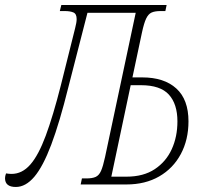

<svg xmlns="http://www.w3.org/2000/svg" viewBox="-68 -734 808 764"><path d="M-5 10Q-48 10 -48 -25Q-48 -33 -44 -44Q-38 -43 -32.5 -42.5Q-27 -42 -22 -42Q20 -42 52.5 -79Q85 -116 114 -194Q143 -272 174 -394L231 -622Q237 -645 237 -658Q237 -679 224 -684.5Q211 -690 190 -690H170L176 -714H595L590 -690H571Q548 -690 535 -684Q522 -678 513.5 -660Q505 -642 497 -605L459 -426H498Q585 -426 633.5 -382Q682 -338 682 -251Q682 -178 651.5 -121Q621 -64 565.5 -32Q510 0 435 0H253L258 -24H276Q299 -24 312.5 -30Q326 -36 334 -54Q342 -72 350 -109L472 -683H280L204 -387Q169 -246 136 -158.5Q103 -71 68.5 -30.5Q34 10 -5 10ZM493 -395H452L375 -31H435Q503 -31 548 -61Q593 -91 615.5 -140.5Q638 -190 638 -251Q638 -320 604 -357.5Q570 -395 493 -395Z"/></svg>

Font: Noto Serif ExtraCondensed ExtraLight
Style: Italic
Weight: 200
Width: 2
Italic angle: -12°
Designer: Monotype Design Team
Foundry: Monotype Imaging Inc.
Version: Version 2.014; ttfautohint (v1.8.4.7-5d5b)